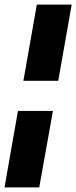

<svg xmlns="http://www.w3.org/2000/svg" viewBox="-70 -731 330 829"><path d="M-50.5 78 7.5 -252H158.5L99.5 78ZM31 -382 89 -711H239.5L181.5 -382Z"/></svg>

Font: Anybody ExtraBold
Style: Italic
Weight: 800
Italic angle: -10°
Designer: Tyler Finck
Foundry: Etcetera Type Company
Version: Version 1.010; ttfautohint (v1.8.3) -l 8 -r 50 -G 200 -x 14 